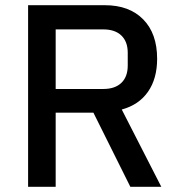

<svg xmlns="http://www.w3.org/2000/svg" viewBox="-20 -718 691 738"><path d="M88 0V-698H383Q477 -698 530.5 -643.5Q584 -589 584 -492Q584 -416 549 -365.5Q514 -315 448 -297L600 0H481L339 -285H194V0ZM194 -376H377Q422 -376 446.5 -399.5Q471 -423 471 -466V-515Q471 -558 446.5 -581.5Q422 -605 377 -605H194Z"/></svg>

Font: Anuphan Medium
Style: Regular
Weight: 500
Designer: Mike Abbink, Paul van der Laan, Pieter van Rosmalen, Mint Tantisuwanna
Foundry: Bold Monday; Cadson Demak
Version: Version 3.002;hotconv 1.0.109;makeotfexe 2.5.65596